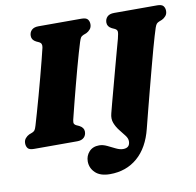

<svg xmlns="http://www.w3.org/2000/svg" viewBox="-96 -799 1145 1120"><g transform="rotate(-10 476.5 -239.0)"><path d="M309 -126.5Q305.5 -111 309.2 -104Q313 -97 321 -93.5L338.5 -85.5Q364.5 -71.5 364.5 -48.5Q364.5 -26.5 350.5 -13.2Q336.5 0 310.5 0H55Q27 0 18 -11.8Q9 -23.5 9 -41Q9 -58.5 19 -70.2Q29 -82 41.5 -88L61 -95.5Q71.5 -100 76.2 -107Q81 -114 86.5 -132.5Q94.5 -159 107.2 -203.5Q120 -248 134.5 -300.8Q149 -353.5 163 -406.2Q177 -459 188.2 -503Q199.5 -547 205.5 -573Q211 -598 193 -607L175.5 -615Q150 -628 150 -652Q150 -673.5 163.8 -686.8Q177.5 -700 204 -700H459Q486.5 -700 495.8 -688.2Q505 -676.5 505 -659.5Q505 -641.5 495 -629.8Q485 -618 472.5 -612L453 -604.5Q442 -599.5 437.8 -592.8Q433.5 -586 427.5 -567.5Q420 -544.5 408.8 -505.2Q397.5 -466 384.5 -418.2Q371.5 -370.5 358.8 -321.8Q346 -273 335.2 -230.8Q324.5 -188.5 317.5 -160.5Q310.5 -132.5 309 -126.5ZM861.5 -525Q854.5 -503 841.8 -456Q829 -409 812.8 -348.2Q796.5 -287.5 779.8 -223Q763 -158.5 748 -100.5Q733 -42.5 723 -2.5Q696 107 629.2 164.5Q562.5 222 466.5 222Q409 222 379.8 194Q350.5 166 350.5 126.5Q350.5 93.5 372.2 69.5Q394 45.5 432 45.5Q454 45.5 478 57Q502 68.5 524.8 79.8Q547.5 91 567 91Q607.5 91 607.5 51.5Q607.5 34.5 593.5 16.5Q579.5 -1.5 562.8 -22.5Q546 -43.5 536 -69Q526 -94.5 534.5 -126Q539 -144.5 550 -185.5Q561 -226.5 575 -278.5Q589 -330.5 603.2 -383.5Q617.5 -436.5 629.5 -480.5Q641.5 -524.5 648 -548Q656 -579.5 654.8 -590Q653.5 -600.5 641 -607L623.5 -615Q598 -628 598 -652Q598 -673 611.5 -686.5Q625 -700 652 -700H907Q934.5 -700 943.8 -688.2Q953 -676.5 953 -659.5Q953 -641.5 943 -629.8Q933 -618 920 -612L901 -604.5Q892 -600.5 887 -594.8Q882 -589 876.5 -573.5Q871 -558 861.5 -525Z"/></g></svg>

Font: Fraunces 9pt Soft Black
Style: Italic
Weight: 900
Italic angle: -16°
Version: Version 1.000;[b76b70a41]